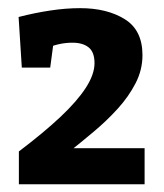

<svg xmlns="http://www.w3.org/2000/svg" viewBox="-20 -804 408 478"><path d="M27 -345.3V-427Q88.7 -473.7 130.3 -512.8Q172 -552 193.7 -585.5Q215.3 -619 215.3 -646.7Q215.3 -674.3 200.7 -686Q186 -697.7 160.7 -697.7Q129.3 -697.7 100.7 -685.7L114.3 -705.7L105 -635.7H34.3L26.3 -761.7Q66.3 -772 105 -777.8Q143.7 -783.7 179.7 -783.7Q246.3 -783.7 290.5 -756.3Q334.7 -729 334.7 -666.7Q334.7 -630 317.5 -596.7Q300.3 -563.3 273 -533.3Q245.7 -503.3 213.5 -476.3Q181.3 -449.3 150.7 -425L149 -435H340V-345.3Z"/></svg>

Font: Bitter Thin
Style: Regular
Weight: 100
Designer: Sol Matas, and Bitter project Authors
Foundry: Sol Matas
Version: Version 2.002